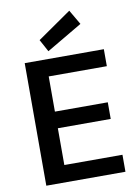

<svg xmlns="http://www.w3.org/2000/svg" viewBox="-101 -1014 785 1080"><g transform="rotate(-10 291.5 -473.5)"><path d="M74 0V-700H526V-603H194V-402H496V-307H194V-97H526V0ZM217 -743 179 -813 372 -947 421 -863Z"/></g></svg>

Font: DM Sans 10pt SemiBold
Style: Regular
Weight: 600
Version: Version 4.004;gftools[0.9.30]